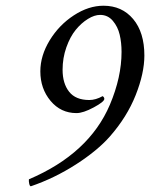

<svg xmlns="http://www.w3.org/2000/svg" viewBox="-20 -648 527 674"><path d="M248.5 -251Q193.4 -251 157.5 -293.9Q121.6 -336.9 121.6 -397.5Q121.6 -452.6 154.5 -506.6Q187.5 -560.5 239.3 -594.2Q291 -627.9 343.3 -627.9Q408.2 -627.9 447.5 -581.1Q486.8 -534.2 486.8 -453.1Q486.8 -391.1 456.3 -314.2Q425.8 -237.3 365.7 -168.9Q321.8 -119.1 246.6 -70.8Q171.4 -22.5 88.4 5.9Q84.5 5.9 82.5 -3.4Q80.6 -12.7 81.5 -18.6Q292.5 -108.4 365.7 -280.3Q406.7 -377 406.7 -465.8Q406.7 -498.5 400.1 -526.4Q393.6 -554.2 376 -575Q358.4 -595.7 331.5 -595.7Q311.5 -595.7 288.6 -581.5Q265.6 -567.4 245.8 -543.2Q226.1 -519 212.9 -481.7Q199.7 -444.3 199.7 -403.3Q199.7 -355 222.7 -325.9Q245.6 -296.9 293.5 -296.9Q315.9 -296.9 340.3 -310.5Q346.2 -306.6 346.2 -300.8Q346.2 -291 309.1 -271Q272 -251 248.5 -251Z"/></svg>

Font: Crimson
Style: Italic
Weight: 400
Italic angle: -11°
Version: Version 0.8